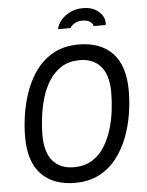

<svg xmlns="http://www.w3.org/2000/svg" viewBox="-59 -931 757 991"><g transform="rotate(-5 319.0 -435.5)"><path d="M290 12Q178 12 115.5 -52.5Q53 -117 53 -247Q53 -304 63 -366.5Q73 -429 95 -488Q117 -547 153.5 -594.5Q190 -642 243.5 -670Q297 -698 369 -698Q482 -698 544.5 -633Q607 -568 607 -437Q607 -380 597 -317.5Q587 -255 564.5 -196.5Q542 -138 505.5 -91Q469 -44 415.5 -16Q362 12 290 12ZM291 -69Q345 -69 384 -92.5Q423 -116 448.5 -156Q474 -196 489 -244.5Q504 -293 510 -343Q516 -393 516 -437Q516 -527 477 -572Q438 -617 368 -617Q314 -617 275.5 -593.5Q237 -570 211 -530.5Q185 -491 170.5 -442.5Q156 -394 149.5 -344Q143 -294 143 -249Q143 -158 182 -113.5Q221 -69 291 -69ZM271 -786Q275 -809 293 -831Q311 -853 340.5 -868Q370 -883 408 -883Q447 -883 472.5 -868Q498 -853 510 -831Q522 -809 518 -786H455Q455 -797 440.5 -808Q426 -819 400 -819Q375 -819 357.5 -808Q340 -797 336 -786Z"/></g></svg>

Font: Archivo Narrow
Style: Italic
Weight: 400
Italic angle: -8°
Designer: Hector Gatti
Foundry: Omnibus-Type
Version: Version 3.002